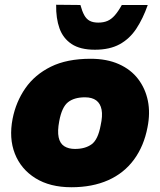

<svg xmlns="http://www.w3.org/2000/svg" viewBox="-20 -778 672 807"><path d="M280 9Q190 9 129 -29Q68 -67 42.5 -132Q17 -197 33 -279Q47 -350 86.5 -407Q126 -464 193.5 -497.5Q261 -531 361 -531Q429 -531 479.5 -508.5Q530 -486 560.5 -446Q591 -406 601.5 -354.5Q612 -303 600 -243Q585 -164 543 -107Q501 -50 434.5 -20.5Q368 9 280 9ZM295 -152Q338 -152 365 -171.5Q392 -191 403 -251Q412 -291 407 -317Q402 -343 384.5 -356Q367 -369 337 -369Q292 -369 266 -348.5Q240 -328 229 -269Q221 -227 226.5 -201Q232 -175 250 -163.5Q268 -152 295 -152ZM379 -569Q317 -569 281 -593Q245 -617 230 -659Q215 -701 216 -758L318 -757Q325 -731 334 -714.5Q343 -698 357 -690.5Q371 -683 393 -683Q415 -683 431.5 -690Q448 -697 462.5 -713.5Q477 -730 492 -757H601Q581 -700 553 -657.5Q525 -615 483 -592Q441 -569 379 -569Z"/></svg>

Font: REM ExtraBold
Style: Italic
Weight: 800
Italic angle: -11°
Designer: Octavio Pardo
Foundry: Ashler Design
Version: Version 1.005;gftools[0.9.28]